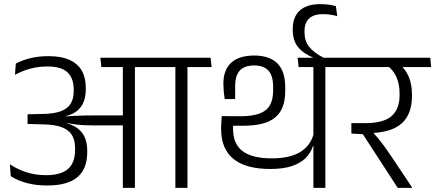

<svg xmlns="http://www.w3.org/2000/svg" viewBox="-20 -910 2108 930"><path d="M888 0V-600.5H829.5V0ZM1005 -585 1000 -630.5H712L717.5 -585ZM750.5 -585 746 -630.5H466L471 -585ZM575 0H633.5V-601.5H575ZM28 -114 32 -56.5Q66.5 -35 110.5 -23.2Q154.5 -11.5 209 -11.5Q306 -11.5 354.2 -51.2Q402.5 -91 402.5 -173V-182Q402.5 -223 387 -252.2Q371.5 -281.5 339 -299Q306.5 -316.5 255 -322.5L254.5 -341.5Q302.5 -344 333.8 -360.2Q365 -376.5 380.2 -405.8Q395.5 -435 395.5 -476.5V-484.5Q395.5 -533 376.5 -567Q357.5 -601 317.5 -619.5Q277.5 -638 214.5 -638Q167.5 -638 128 -628.5Q88.5 -619 56.5 -602L52.5 -547.5Q90 -568 129 -578Q168 -588 209 -588Q277 -588 307 -559.5Q337 -531 337 -476.5V-469Q337 -431 321.8 -407Q306.5 -383 273.8 -371Q241 -359 187.5 -358L113.5 -356.5V-309.5L191 -307.5Q243.5 -306.5 277.2 -294.5Q311 -282.5 327.2 -257.8Q343.5 -233 343.5 -194V-183Q343.5 -140.5 327.8 -113.8Q312 -87 280.8 -74.2Q249.5 -61.5 204 -61.5Q153 -61.5 110 -75Q67 -88.5 28 -114ZM249.5 -346.5V-316.5L301.5 -307L302.5 -314Q325.5 -310 346.5 -307.2Q367.5 -304.5 390.8 -303.5Q414 -302.5 443.5 -302.5H597.5V-351H442.5Q412.5 -351 389 -350.5Q365.5 -350 343.5 -349Q321.5 -348 297 -346.5L296.5 -351.5Z M1556 -600.5H1498V0H1556ZM1441 -585H1673.5L1668.5 -630.5H1436ZM1421.5 -630.5 1426.5 -585H1623L1617.5 -630.5ZM1068.5 -430H1119V-492.5Q1119 -544.5 1142 -568.8Q1165 -593 1211 -593Q1257 -593 1280 -568.2Q1303 -543.5 1303 -488V-472Q1303 -428 1287.5 -400.5Q1272 -373 1237.2 -360Q1202.5 -347 1145.5 -347L1054 -347.5L1077.5 -301H1159.5Q1265 -301 1313.2 -341.2Q1361.5 -381.5 1361.5 -468.5V-488.5Q1361.5 -565 1323.5 -603Q1285.5 -641 1211.5 -641Q1137.5 -641 1099.8 -606.2Q1062 -571.5 1062 -505Q1062 -489.5 1063.5 -471Q1065 -452.5 1068.5 -430ZM1051 -290V-286Q1051 -188.5 1111 -140Q1171 -91.5 1289.5 -91.5Q1351.5 -91.5 1393.5 -105.5Q1435.5 -119.5 1460.5 -144.5Q1485.5 -169.5 1496 -203H1503L1499.5 -261.5Q1483.5 -204 1434 -173.5Q1384.5 -143 1296 -143Q1202.5 -143 1155.8 -177.5Q1109 -212 1109 -285V-333L1054 -347.5Q1053 -332 1052 -317.5Q1051 -303 1051 -290Z M1550.5 -622.5V-628.5Q1499.5 -655 1477.2 -683.5Q1455 -712 1455 -753.5V-759.5Q1455 -800 1477.8 -820.8Q1500.5 -841.5 1544 -841.5Q1561.5 -841.5 1578 -839.2Q1594.5 -837 1613.5 -832L1607 -880Q1591 -885 1572 -887.5Q1553 -890 1532 -890Q1466 -890 1432 -859Q1398 -828 1398 -770.5V-764.5Q1398 -714 1423 -682.8Q1448 -651.5 1496.5 -631V-622.5Z M2068.5 -585 2064 -630.5H1635.5L1640 -585ZM1975.5 0V-3L1871.5 -158.5Q1855.5 -182.5 1841.5 -201.5Q1827.5 -220.5 1812.5 -238.8Q1797.5 -257 1779 -277.5V-295.5L1682 -313.5V-263L1737.5 -260L1906.5 0ZM1917 -596H1851Q1883 -573.5 1899.2 -539.2Q1915.5 -505 1915.5 -455.5V-450Q1915.5 -380.5 1875.8 -347Q1836 -313.5 1750 -313.5H1682L1726.5 -265H1764Q1873.5 -266.5 1924.5 -311.2Q1975.5 -356 1975.5 -445V-451.5Q1975.5 -501.5 1960 -538Q1944.5 -574.5 1917 -596Z"/></svg>

Font: Anek Devanagari Medium Light
Style: Regular
Weight: 300
Version: Version 1.003